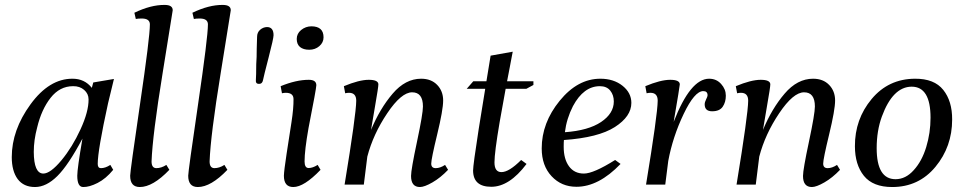

<svg xmlns="http://www.w3.org/2000/svg" viewBox="-20 -750 3916 780"><path d="M276.9 -399.9Q222.7 -399.9 185.5 -352.5Q148.4 -305.2 130.9 -231.9Q117.2 -180.7 117.2 -132.8Q117.7 -45.4 155.8 -44.9Q184.6 -44.9 229.5 -98.6Q273.9 -152.3 307.1 -224.6Q340.3 -296.9 339.8 -346.2Q339.8 -369.1 321.8 -384.8Q303.7 -400.4 276.9 -399.9ZM390.1 -66.9Q408.2 -66.9 428.2 -80.1L439.9 -60.1Q410.2 -23.9 376.5 -6.8Q342.8 10.3 317.9 9.8Q293.9 9.8 293.9 -36.1Q293.9 -64.9 314.9 -187Q257.8 -79.1 212.9 -34.7Q168 9.8 122.1 9.8Q76.2 9.8 51.8 -22.5Q27.8 -55.2 27.8 -111.8Q27.8 -221.7 104 -326.2Q180.2 -430.7 274.9 -430.2Q323.7 -430.2 353 -393.1L358.9 -415L442.9 -429.2L418.9 -330.1Q377 -139.2 377 -84Q377 -66.9 390.1 -66.9Z M588.9 -650.9Q588.9 -674.8 555.7 -674.8Q540.5 -674.8 531.7 -672.9L525.9 -698.2Q592.8 -730.5 648.9 -730Q682.1 -730 681.6 -708Q681.6 -705.1 640.6 -452.6Q599.6 -200.2 595.7 -94.2Q595.7 -67.4 614.7 -66.9Q635.7 -66.9 655.8 -80.1L668 -60.1Q601.1 9.8 547.9 9.8Q508.8 9.8 508.8 -36.1Q508.8 -54.2 548.8 -326.7Q588.9 -599.1 588.9 -650.9Z M824.7 -650.9Q824.7 -674.8 791.5 -674.8Q776.4 -674.8 767.6 -672.9L761.7 -698.2Q828.6 -730.5 884.8 -730Q918 -730 917.5 -708Q917.5 -705.1 876.5 -452.6Q835.4 -200.2 831.5 -94.2Q831.5 -67.4 850.6 -66.9Q871.6 -66.9 891.6 -80.1L903.8 -60.1Q836.9 9.8 783.7 9.8Q744.6 9.8 744.6 -36.1Q744.6 -54.2 784.7 -326.7Q824.7 -599.1 824.7 -650.9Z M1064.5 -640.1Q1091.3 -640.1 1091.3 -606.9Q1091.3 -593.8 1071.3 -516.6Q1051.3 -439.5 1048.3 -423.8Q1045.4 -408.7 1031.7 -409.2Q1017.6 -409.2 1019.5 -425.8L1020.5 -449.2Q1020.5 -494.6 1022.5 -519Q1022.5 -545.9 1024.4 -600.1Q1024.4 -618.2 1036.6 -628.9Q1048.8 -639.6 1064.5 -640.1Z M1171.4 9.8Q1133.3 9.8 1133.3 -36.1Q1133.8 -56.2 1144.5 -126.5Q1155.3 -196.8 1164.1 -253.4Q1172.9 -310.1 1172.4 -347.2Q1172.4 -373 1141.1 -373Q1133.3 -373 1125.5 -371.1L1120.1 -399.9Q1183.1 -425.8 1234.4 -425.8Q1265.1 -425.8 1265.1 -403.8Q1265.1 -391.1 1233.4 -230Q1217.3 -139.2 1217.3 -94.2Q1217.3 -67.4 1233.9 -67.4Q1250.5 -67.4 1270.5 -80.1L1282.2 -60.1Q1215.3 9.8 1171.4 9.8ZM1245.6 -643.1Q1294.4 -642.6 1294.4 -598.6Q1294.4 -577.1 1277.3 -562.5Q1260.3 -547.9 1236.3 -547.9Q1212.4 -547.9 1198.7 -559.1Q1185.5 -570.3 1185.5 -591.8Q1185.5 -613.3 1203.1 -627.9Q1221.7 -643.1 1245.6 -643.1Z M1686 9.8Q1649.9 9.8 1649.9 -35.2Q1649.9 -61 1674.1 -174.6Q1698.2 -288.1 1698.2 -317.4Q1698.2 -375 1654.3 -375Q1610.4 -375 1553.2 -290Q1496.1 -205.1 1472.2 -113.8L1458 0H1379.9Q1426.8 -285.2 1427.2 -340.8Q1427.2 -373 1397.9 -373Q1390.1 -373 1382.3 -371.1L1377 -399.9Q1439 -425.8 1478 -425.8Q1517.1 -425.8 1517.1 -407.2Q1517.1 -395.5 1504.2 -321.8Q1491.2 -248 1487.3 -222.2Q1523.4 -309.1 1575.2 -369.6Q1627 -430.2 1690.9 -430.2Q1731.9 -430.2 1756.1 -405Q1780.3 -379.9 1780.3 -341.8Q1780.3 -303.7 1756.1 -203.9Q1731.9 -104 1731.9 -85.4Q1731.9 -66.9 1750 -66.9Q1768.1 -66.9 1788.1 -80.1L1800.3 -60.1Q1769.5 -27.8 1736.8 -9Q1704.1 9.8 1686 9.8Z M2017.1 -50.8Q2047.9 -50.8 2097.2 -100.1L2119.1 -84Q2049.3 8.8 1975.8 8.8Q1902.3 8.8 1901.9 -57.1Q1901.9 -79.1 1924.8 -226.1L1951.2 -389.2H1876L1902.8 -419.9H1956.1L1973.1 -523.9L2063 -540Q2062 -537.1 2059.1 -520Q2056.2 -502.9 2050.5 -474.4Q2044.9 -445.8 2040 -419.9H2147V-404.8L2118.2 -389.2H2034.2L2009.8 -253.9Q1988.8 -129.9 1988.8 -90.3Q1988.8 -50.8 2017.1 -50.8Z M2417 -399.9Q2351.1 -399.9 2307.6 -318.8Q2281.7 -268.1 2274.9 -212.9Q2370.1 -219.7 2421.9 -254.4Q2473.6 -289.1 2473.6 -337.9Q2473.6 -363.8 2459.2 -381.8Q2444.8 -399.9 2417 -399.9ZM2544.9 -332Q2544.9 -276.9 2477.8 -233.9Q2410.6 -190.9 2271 -181.2Q2270 -172.4 2270 -153.8Q2270 -104 2291.5 -74.5Q2313 -44.9 2352.1 -44.9Q2391.1 -44.9 2479 -100.1L2501 -84Q2412.1 8.8 2321.8 8.8Q2260.7 8.8 2220.7 -34.2Q2180.7 -77.1 2180.7 -147Q2180.7 -251 2253.7 -340.6Q2326.7 -430.2 2418.9 -430.2Q2473.1 -430.2 2509 -401.6Q2544.9 -373 2544.9 -332Z M2860.8 -430.2Q2890.6 -430.2 2909.7 -408.7Q2928.7 -387.7 2928.7 -361.3Q2928.7 -335 2916 -316.4Q2903.3 -297.9 2873 -297.9Q2842.8 -297.9 2842.8 -326.2Q2842.8 -335 2848.6 -346.4Q2854.5 -357.9 2854.5 -362.8Q2854.5 -379.9 2836.9 -379.9Q2801.8 -379.9 2757.3 -286.9Q2712.9 -193.8 2694.8 -96.2L2682.6 0H2604.5Q2651.4 -285.2 2651.9 -340.8Q2651.9 -373 2622.6 -373Q2614.7 -373 2606.9 -371.1L2601.6 -399.9Q2663.6 -425.8 2702.6 -425.8Q2741.7 -425.8 2741.7 -407.2Q2741.7 -400.4 2716.8 -254.9Q2784.7 -430.2 2860.8 -430.2Z M3278.3 9.8Q3242.2 9.8 3242.2 -35.2Q3242.2 -61 3266.4 -174.6Q3290.5 -288.1 3290.5 -317.4Q3290.5 -375 3246.6 -375Q3202.6 -375 3145.5 -290Q3088.4 -205.1 3064.5 -113.8L3050.3 0H2972.2Q3019 -285.2 3019.5 -340.8Q3019.5 -373 2990.2 -373Q2982.4 -373 2974.6 -371.1L2969.2 -399.9Q3031.2 -425.8 3070.3 -425.8Q3109.4 -425.8 3109.4 -407.2Q3109.4 -395.5 3096.4 -321.8Q3083.5 -248 3079.6 -222.2Q3115.7 -309.1 3167.5 -369.6Q3219.2 -430.2 3283.2 -430.2Q3324.2 -430.2 3348.4 -405Q3372.6 -379.9 3372.6 -341.8Q3372.6 -303.7 3348.4 -203.9Q3324.2 -104 3324.2 -85.4Q3324.2 -66.9 3342.3 -66.9Q3360.4 -66.9 3380.4 -80.1L3392.6 -60.1Q3361.8 -27.8 3329.1 -9Q3296.4 9.8 3278.3 9.8Z M3562.5 -276.4Q3541.5 -218.8 3541.5 -147.9Q3541.5 -22 3618.2 -22Q3659.2 -22 3691.9 -58.6Q3725.1 -94.7 3742.7 -152.3Q3760.3 -210 3760.3 -272Q3760.3 -397.9 3683.6 -397.9Q3606.9 -397.5 3562.5 -276.4ZM3697.3 -430.2Q3775.4 -430.7 3812 -384.8Q3848.6 -338.9 3848.1 -264.2Q3848.1 -154.3 3780.3 -72.3Q3712.4 9.8 3604.5 9.8Q3526.4 9.8 3489.7 -35.6Q3453.1 -81.1 3453.1 -155.8Q3452.6 -265.6 3521 -347.7Q3589.4 -429.7 3697.3 -430.2Z"/></svg>

Font: Unna-Italic
Style: Italic
Weight: 400
Italic angle: -8°
Designer: Jorge de Buen U.
Foundry: Omnibus-Type
Version: Version 2.006;PS 002.006;hotconv 1.0.70;makeotf.lib2.5.58329